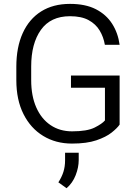

<svg xmlns="http://www.w3.org/2000/svg" viewBox="-20 -741 723 1004"><path d="M605.5 -346.2V-89.4Q592.8 -70.8 563.5 -47.6Q534.2 -24.4 483.9 -7.3Q433.6 9.8 356.4 9.8Q271.5 9.8 205.8 -30.3Q140.1 -70.3 102.8 -144.5Q65.4 -218.8 65.4 -321.8V-392.1Q65.4 -494.1 98.9 -567.9Q132.3 -641.6 195.1 -681.2Q257.8 -720.7 346.2 -720.7Q426.8 -720.7 481.2 -692.9Q535.6 -665 566.4 -616.7Q597.2 -568.4 605.5 -506.8H528.3Q521.5 -547.4 501.2 -581.3Q481 -615.2 443.4 -635.7Q405.8 -656.2 346.2 -656.2Q244.6 -656.2 193.8 -584.7Q143.1 -513.2 143.1 -393.1V-321.8Q143.1 -239.3 169.7 -179.2Q196.3 -119.1 244.4 -86.7Q292.5 -54.2 356.9 -54.2Q435.5 -54.2 474.9 -74Q514.2 -93.8 528.8 -111.3V-282.2H351.1V-346.2ZM391.6 57.6V95.7Q391.6 134.3 375.7 175Q359.9 215.8 328.1 243.2L285.2 212.4Q302.7 185.5 311.5 158Q320.3 130.4 320.3 96.7V57.6Z"/></svg>

Font: Vazirmatn UI FD Light
Style: Regular
Weight: 300
Designer: Saber Rastikerdar
Foundry: Saber Rastikerdar
Version: Version 33.003